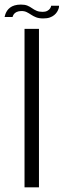

<svg xmlns="http://www.w3.org/2000/svg" viewBox="-30 -798 286 818"><path d="M74.5 0H136V-675H74.5ZM154.5 -719.5Q171 -719.5 182.2 -723.5Q193.5 -727.5 201 -733.8Q208.5 -740 213 -747.2Q217.5 -754.5 219.8 -761.5Q222 -768.5 221.5 -773.5H188Q187.5 -768.5 183.5 -762.2Q179.5 -756 171.5 -751.8Q163.5 -747.5 152 -747.5Q136.5 -747.5 126 -752Q115.5 -756.5 106.5 -763Q97.5 -769.5 86.8 -774Q76 -778.5 59 -778.5Q44 -778.5 32.2 -775Q20.5 -771.5 12.8 -765.5Q5 -759.5 0.2 -752.2Q-4.5 -745 -7 -738Q-9.5 -731 -10.5 -725.5H23.5Q24.5 -730.5 28.5 -736.8Q32.5 -743 41 -747Q49.5 -751 61.5 -751Q74.5 -751 84 -746.2Q93.5 -741.5 102.8 -735.2Q112 -729 124 -724.2Q136 -719.5 154.5 -719.5Z"/></svg>

Font: Anybody Thin Light
Style: Regular
Weight: 300
Version: Version 1.113;gftools[0.9.25]